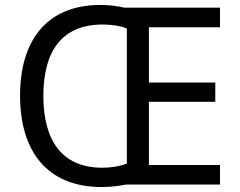

<svg xmlns="http://www.w3.org/2000/svg" viewBox="-20 -745 968 775"><path d="M386 -725C167 -725 61 -580 61 -359C61 -137 168 10 391 10C425 10 458 6 488 0H868V-79H581V-334H849V-412H581V-635H868V-714H482C453 -721 420 -725 386 -725ZM394 -646C431 -646 464 -641 492 -630V-85C465 -74 430 -68 393 -68C230 -68 155 -178 155 -358C155 -538 230 -646 394 -646Z"/></svg>

Font: Noto Sans Hebrew Droid
Style: Bold
Weight: 700
Designer: Monotype Design Team
Foundry: Monotype Imaging Inc.
Version: Version 1.100